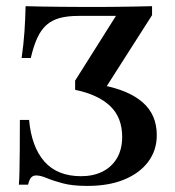

<svg xmlns="http://www.w3.org/2000/svg" viewBox="-20 -591 566 622"><path d="M262.9 11.3Q214.5 11.3 183.1 2.8Q151.6 -5.6 131.5 -14.1Q111.3 -22.6 97.6 -22.6Q87.1 -22.6 81 -16.1Q75 -9.7 71 7.3H41.1Q42.7 -11.3 43.1 -36.7Q43.5 -62.1 44 -101.6Q44.4 -141.1 44.4 -202.4H74.2Q82.3 -114.5 124.2 -67.3Q166.1 -20.2 242.7 -20.2Q282.3 -20.2 312.1 -35.1Q341.9 -50 358.9 -78.6Q375.8 -107.3 375.8 -147.6Q375.8 -210.5 336.7 -247.6Q297.6 -284.7 223.4 -300V-329.8L355.6 -539.5H233.9Q199.2 -539.5 173.8 -532.7Q148.4 -525.8 130.6 -510.1Q112.9 -494.4 100.8 -468.1Q88.7 -441.9 79.8 -403.2H50Q56.5 -447.6 59.3 -489.1Q62.1 -530.6 62.9 -571Q85.5 -570.2 113.3 -569.8Q141.1 -569.4 175 -569Q208.9 -568.5 250.8 -568.5Q282.3 -568.5 310.5 -568.5Q338.7 -568.5 364.9 -569Q391.1 -569.4 417.7 -569.8Q444.4 -570.2 472.6 -571V-541.9L317.7 -299.2L309.7 -315.3Q396.8 -299.2 442.3 -259.3Q487.9 -219.4 487.9 -153.2Q487.9 -104 460.1 -66.9Q432.3 -29.8 382.3 -9.3Q332.3 11.3 262.9 11.3Z"/></svg>

Font: Playfair SemiBold
Style: Regular
Weight: 600
Designer: Claus Eggers Sørensen
Foundry: Claus Eggers Sørensen
Version: Version 2.001;gftools[0.9.30]